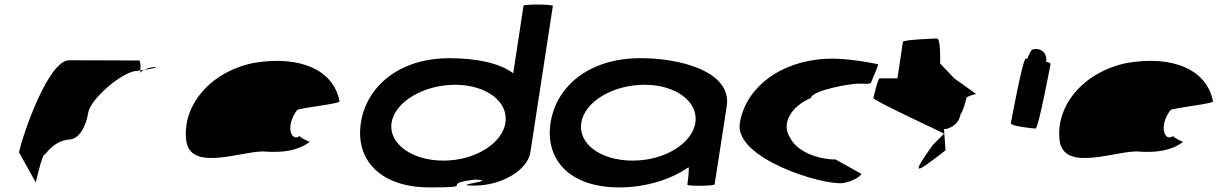

<svg xmlns="http://www.w3.org/2000/svg" viewBox="-20 -810 5328 838"><path d="M63 -145 136 -14C135 -6 163 -135 174 -135C185 -142 214 -194 281 -201C324 -201 356 -258 365 -318C374 -378 517 -501 580 -501C580 -501 585 -502 593 -503C594 -520 593 -546 587 -546C587 -546 400 -547 282 -547C191 -547 80 -225 63 -145ZM593 -503C593 -498 592 -494 592 -491C592 -494 599 -500 609 -505C603 -504 598 -504 593 -503ZM609 -505C640 -510 680 -517 653 -517C637 -517 621 -511 609 -505Z M793 -196C812 -52 1054 -160 1144 -148C1215 -144 1281 -152 1332 -191C1324 -193 1285 -212 1288 -217C1253 -188 1222 -257 1277 -330C1296 -340 1470 -358 1462 -368C1436 -506 1287 -570 1085 -535C888 -493 774 -341 793 -196ZM1288 -217V-218ZM1333 -192 1332 -191C1334 -191 1334 -191 1333 -190Z M1555 -274C1531 -118 1633 8 1856 8C2072 8 1890 -6 2051 -26C2170 -23 1930 0 2052 0C2167 0 2283 -66 2295 -146L2393 -784C2394 -792 2266 -792 2265 -785L2220 -490C2166 -532 2066 -556 1942 -556C1719 -556 1579 -430 1555 -274ZM1689 -274C1703 -366 1830 -440 1966 -440C2103 -440 2200 -366 2186 -274C2172 -184 2054 -109 1915 -109C1777 -109 1675 -184 1689 -274Z M2383 -274C2359 -118 2460 8 2684 8C2800 8 2911 -28 2985 -80C2990 -76 2980 -4 2980 -4C2979 3 3098 2 3099 -5L3152 -347C3175 -500 2942 -558 2770 -556C2546 -554 2407 -430 2383 -274ZM2517 -274C2531 -366 2655 -440 2793 -440C2930 -440 3029 -366 3015 -274C3001 -184 2881 -109 2742 -109C2599 -109 2503 -184 2517 -274Z M3209 -272C3185 -118 3571 0 3660 -11C3719 -22 3746 -52 3738 -52L3627 -114C3547 -114 3456 -150 3428 -210C3388 -270 3433 -346 3519 -382C3524 -416 3692 -445 3725 -445C3759 -445 3781 -441 3783 -452C3785 -462 3819 -530 3811 -530C3811 -530 3699 -554 3615 -554C3392 -554 3233 -428 3209 -272Z M3792 -382C3790 -371 4108 -226 4100 -226L4051 -177C3949 -34 3978 -54 4107 -154L4100 -246C4116 -246 4165 -261 4173 -314C4180 -314 4196 -371 4198 -382C4200 -392 4247 -400 4240 -400L4145 -468L4083 -533C4084 -540 4086 -642 4070 -642C4054 -642 3922 -636 3921 -628L3897 -468H3819C3812 -468 3794 -392 3792 -382Z M4392 -272C4390 -260 4487 -249 4500 -249C4512 -249 4563 -518 4565 -530C4566 -534 4558 -538 4545 -541C4547 -548 4548 -556 4545 -564C4539 -588 4512 -602 4488 -594C4482 -594 4473 -578 4464 -554H4457C4444 -554 4394 -284 4392 -272Z M4605 -196C4624 -52 4866 -160 4956 -148C5027 -144 5093 -152 5144 -191C5136 -193 5097 -212 5100 -217C5065 -188 5034 -257 5089 -330C5108 -340 5282 -358 5274 -368C5248 -506 5099 -570 4897 -535C4700 -493 4586 -341 4605 -196ZM5100 -217V-218ZM5145 -192 5144 -191C5146 -191 5146 -191 5145 -190Z"/></svg>

Font: Ampere
Style: SuExtIta
Weight: 400
Version: Version 1